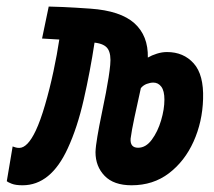

<svg xmlns="http://www.w3.org/2000/svg" viewBox="-39 -547 644 577"><path d="M356.4 9.8Q302.7 9.8 275.4 -18.6Q248 -46.9 248 -89.8Q248.5 -106.9 253.7 -137.2Q258.8 -167.5 266.1 -202.4Q273.4 -237.3 279.3 -268.1Q289.1 -319.3 292.2 -351.6Q295.4 -383.8 285.4 -399.7Q275.4 -415.5 245.1 -418.9Q231.9 -332 212.6 -247.6Q193.4 -163.1 164.6 -101.1Q113.8 9.8 28.8 9.8Q7.8 9.8 -3.9 5.1Q-15.6 0.5 -18.6 -2.4L-1 -106.9Q2 -106 7.1 -104.2Q12.2 -102.5 18.6 -102.5Q43.9 -102.5 68.4 -154.3Q82.5 -184.1 96.4 -231.9Q110.4 -279.8 121.6 -332.3Q132.8 -384.8 139.2 -428.2Q113.8 -429.7 87.4 -431.2L107.4 -527.3Q116.7 -527.3 150.6 -525.9Q184.6 -524.4 232.9 -521Q323.2 -514.6 365 -477.1Q406.7 -439.5 405.3 -374Q417 -380.9 432.4 -385.7Q447.8 -390.6 462.9 -390.6Q512.7 -390.6 543.2 -356.4Q573.7 -322.3 571.3 -249.5Q569.3 -180.7 542.7 -121.6Q516.1 -62.5 468.8 -26.4Q421.4 9.8 356.4 9.8ZM384.3 -282.2Q373.5 -234.4 365 -193.8Q356.4 -153.3 353.5 -130.4Q351.6 -103 376 -103Q399.4 -103 417.2 -127.2Q435.1 -151.4 445.1 -185.1Q455.1 -218.8 455.1 -247.6Q455.1 -273.9 445.8 -286.4Q436.5 -298.8 421.9 -298.8Q412.6 -298.8 402.1 -294.9Q391.6 -291 384.3 -282.2Z"/></svg>

Font: Cascadia Mono NF SemiBold
Style: Italic
Weight: 600
Italic angle: -10°
Monospace: yes
Designer: Aaron Bell
Foundry: Saja Typeworks
Version: Version 2404.023; ttfautohint (v1.8.4)